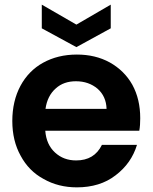

<svg xmlns="http://www.w3.org/2000/svg" viewBox="-20 -798 657 827"><path d="M584 -289C584 -289 584 -289 584 -289C584 -343 573 -391 550 -433C527 -474 494 -506 453 -529C411 -552 364 -563 311 -563C311 -563 311 -563 311 -563C256 -563 208 -551 166 -528C124 -505 91 -471 68 -428C45 -385 33 -334 33 -277C33 -277 33 -277 33 -277C33 -220 45 -170 69 -127C92 -84 125 -50 168 -27C210 -3 258 9 311 9C311 9 311 9 311 9C377 9 433 -8 478 -43C523 -77 554 -121 570 -174C570 -174 419 -174 419 -174C419 -174 419 -174 419 -174C397 -129 360 -107 308 -107C308 -107 308 -107 308 -107C272 -107 242 -118 217 -141C192 -164 178 -195 175 -235C175 -235 580 -235 580 -235C580 -235 580 -235 580 -235C583 -251 584 -269 584 -289ZM176 -329C176 -329 176 -329 176 -329C181 -366 196 -396 220 -417C243 -438 272 -448 307 -448C307 -448 307 -448 307 -448C344 -448 375 -437 400 -416C425 -394 438 -365 439 -329C439 -329 176 -329 176 -329ZM457 -778C457 -778 309 -692 309 -692C309 -692 160 -778 160 -778C160 -778 160 -676 160 -676C160 -676 309 -595 309 -595C309 -595 457 -676 457 -676C457 -676 457 -778 457 -778Z"/></svg>

Font: Girnar Poppins
Style: SemiBold
Weight: 500
Designer: Ninad Kale (Devanagari), Jonny Pinhorn (Latin)
Foundry: Indian Type Foundry
Version: ""